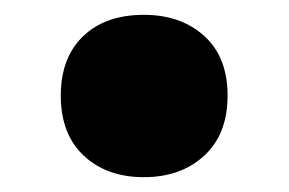

<svg xmlns="http://www.w3.org/2000/svg" viewBox="-20 -481 390 259"><path d="M62 -352Q62 -300 93 -271Q124 -242 174 -242Q224 -242 255.5 -271Q287 -300 287 -352Q287 -404 255.5 -432.5Q224 -461 174 -461Q122 -461 92 -432Q62 -403 62 -352Z"/></svg>

Font: Geom Black
Style: Bold
Weight: 900
Version: Version 1.102